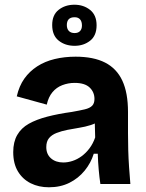

<svg xmlns="http://www.w3.org/2000/svg" viewBox="-20 -779 619 813"><path d="M187 14Q144 14 110 -3Q76 -20 56 -53Q36 -86 36 -135Q36 -178 53 -207.5Q70 -237 102 -255Q134 -273 180 -285Q226 -297 284 -305Q318 -311 339 -316Q360 -321 370 -331Q380 -341 380 -360Q380 -389 359.5 -408.5Q339 -428 296 -428Q269 -428 244 -418.5Q219 -409 202 -388.5Q185 -368 178 -336L51 -371Q61 -415 83 -446Q105 -477 137.5 -498Q170 -519 211.5 -529Q253 -539 300 -539Q376 -539 425 -514Q474 -489 498 -437.5Q522 -386 522 -305V-215Q522 -180 523 -144Q524 -108 526.5 -71.5Q529 -35 532 0H405Q401 -27 398 -60Q395 -93 394 -128H377Q365 -89 338.5 -56.5Q312 -24 274 -5Q236 14 187 14ZM248 -91Q267 -91 287 -97.5Q307 -104 325.5 -117.5Q344 -131 359 -151Q374 -171 383 -197L381 -274L404 -270Q388 -257 364.5 -249.5Q341 -242 315.5 -238Q290 -234 265 -229Q240 -224 219.5 -216Q199 -208 187.5 -194Q176 -180 176 -156Q176 -126 196 -108.5Q216 -91 248 -91ZM296 -585Q256 -585 228.5 -607Q201 -629 201 -673Q201 -716 228.5 -737.5Q256 -759 295 -759Q334 -759 361.5 -737Q389 -715 389 -672Q389 -628 361.5 -606.5Q334 -585 296 -585ZM296 -639Q311 -639 319 -647.5Q327 -656 327 -671Q327 -688 319 -697Q311 -706 296 -706Q279 -706 271 -697.5Q263 -689 263 -673Q263 -657 271.5 -648Q280 -639 296 -639Z"/></svg>

Font: Bricolage Grotesque 24pt
Style: Bold
Weight: 700
Designer: Mathieu Triay
Foundry: Atelier Triay
Version: Version 1.001;gftools[0.9.33.dev8+g029e19f]